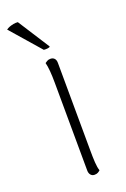

<svg xmlns="http://www.w3.org/2000/svg" viewBox="-162 -753 532 809"><g transform="rotate(-20 103.5 -348.5)"><path d="M-22 -692Q-15 -697 -7 -700Q1 -703 11 -705Q21 -707 31 -706L122 -564Q121 -560 110.5 -559Q100 -558 94 -559ZM133 -94Q133 -64 134.5 -40Q136 -16 141 -2Q137 2 131 5.5Q125 9 115 9Q105 9 98.5 1.5Q92 -6 92 -19L90 -412Q90 -442 88 -465.5Q86 -489 82 -504Q86 -507 92 -510.5Q98 -514 107 -514Q118 -514 124.5 -507Q131 -500 131 -487Z"/></g></svg>

Font: Arima Thin ExtraLight
Style: Regular
Weight: 250
Version: Version 1.100